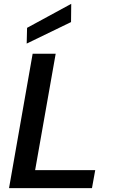

<svg xmlns="http://www.w3.org/2000/svg" viewBox="-20 -980 589 1000"><path d="M27 0 150 -700H270L163 -94H476L459 0ZM119 -753 121 -835 351 -960 350 -865Z"/></svg>

Font: DM Sans 17pt SemiBold
Style: Italic
Weight: 600
Italic angle: -10°
Version: Version 4.004;gftools[0.9.30]